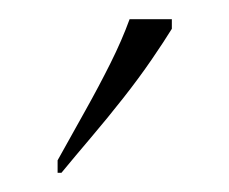

<svg xmlns="http://www.w3.org/2000/svg" viewBox="-20 -786 239 200"><path d="M40 -619Q55 -646 69 -671Q83 -696 95 -720Q107 -744 115 -766H159V-756Q151 -743 138 -724Q125 -705 108.5 -684Q92 -663 75 -643Q58 -623 44 -606H40Z"/></svg>

Font: Noto Serif Khmer Condensed Thin
Style: Regular
Weight: 250
Width: 3
Designer: Danh Hong and the Monotype Design Team
Foundry: Monotype Imaging Inc.
Version: Version 2.004